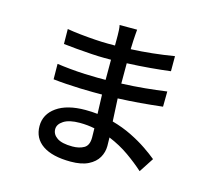

<svg xmlns="http://www.w3.org/2000/svg" viewBox="-118 -939 1236 1132"><g transform="rotate(15 500.0 -373.5)"><path d="M490 -173Q447 -182 399 -182Q335 -182 301.5 -160.5Q268 -139 268 -109Q268 -77 298 -56.5Q328 -36 392 -36Q434 -36 462.5 -52.5Q491 -69 491 -117ZM182 -484Q216 -479 262 -474.5Q308 -470 353.5 -468Q399 -466 429 -466H480V-589H439Q406 -589 359.5 -592Q313 -595 267 -599Q221 -603 188 -607L187 -698Q221 -692 267.5 -687Q314 -682 360 -679Q406 -676 438 -676H481V-737Q481 -750 480 -769Q479 -788 476 -800H583Q582 -787 580.5 -770Q579 -753 578 -732L576 -679Q641 -682 706.5 -689Q772 -696 839 -707V-615Q784 -608 716 -602Q648 -596 575 -593V-469Q649 -472 716.5 -478.5Q784 -485 849 -494L848 -401Q779 -393 714 -387.5Q649 -382 577 -379L584 -240Q649 -222 703.5 -195Q758 -168 800 -139.5Q842 -111 871 -87L813 2Q770 -37 714 -76.5Q658 -116 590 -144L591 -92Q591 -54 572 -21Q553 12 512 32.5Q471 53 405 53Q293 53 233.5 12.5Q174 -28 174 -103Q174 -175 237 -219.5Q300 -264 412 -264Q432 -264 450 -263Q468 -262 486 -260L482 -377H427Q395 -377 351 -378.5Q307 -380 262.5 -383Q218 -386 183 -390Z"/></g></svg>

Font: Source Han Sans Medium
Style: Regular
Weight: 500
Designer: Ryoko NISHIZUKA Ë•øÂ°öÊ∂ºÂ≠ê (kana, bopomofo & ideographs); Paul D. Hunt (Latin, Greek & Cyrillic); Sandoll Communicatio
Foundry: Adobe
Version: Version 2.004;hotconv 1.0.118;makeotfexe 2.5.65603